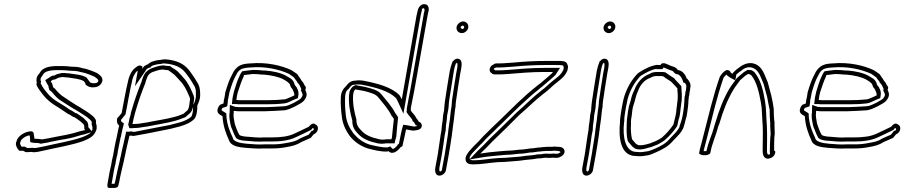

<svg xmlns="http://www.w3.org/2000/svg" viewBox="-20 -781 4439 939"><path d="M58 -80C56 -67 67 -51 73 -45C79 -42 86 -44 92 -44C96 -42 101 -40 106 -37C115 -37 124 -37 134 -38C155 -33 177 -42 196 -45C260 -60 327 -70 387 -91C418 -104 441 -114 452 -148C452 -151 453 -154 453 -156C452 -158 452 -160 453 -163C453 -168 451 -173 449 -179C453 -194 443 -205 433 -214C412 -232 393 -242 370 -257C344 -271 321 -288 296 -304C277 -315 261 -332 248 -348L240 -354C240 -357 239 -359 238 -361C237 -370 232 -377 228 -384C231 -386 236 -389 239 -391C248 -391 256 -395 264 -400L276 -403H277C278 -403 279 -404 281 -404H291C294 -404 297 -403 299 -403C304 -403 308 -402 313 -402C342 -397 370 -396 390 -384C393 -380 396 -376 398 -373L397 -370C402 -361 421 -352 438 -354C459 -354 477 -366 481 -387C482 -406 467 -415 454 -424C439 -431 421 -438 404 -443C401 -444 399 -445 396 -445L382 -448C374 -451 363 -453 353 -454C346 -454 337 -455 327 -455L317 -456L309 -457C301 -457 292 -458 284 -458H261C225 -458 188 -452 174 -424C169 -417 164 -413 161 -405C161 -403 160 -401 159 -398C158 -390 158 -383 160 -378L158 -368C161 -356 176 -336 183 -327L195 -312C210 -294 230 -277 250 -265L269 -253C280 -245 292 -239 302 -231L314 -223L318 -222L332 -213L339 -209L344 -208C352 -202 360 -198 367 -192C374 -188 382 -179 389 -173C391 -169 393 -164 392 -158C393 -156 393 -154 392 -151C394 -149 394 -147 396 -145C393 -144 391 -143 388 -143C364 -138 347 -131 324 -126L296 -120C288 -119 278 -117 269 -115C252 -111 235 -109 219 -105L184 -99L183 -100C180 -100 176 -101 172 -101C168 -102 164 -102 160 -102C157 -102 153 -102 148 -103C148 -112 145 -124 144 -132C142 -135 139 -138 133 -139C105 -139 66 -117 61 -90C59 -87 58 -83 58 -80ZM78 -80 79 -84 80 -87 81 -90C83 -99 104 -117 125 -119C127 -111 127 -104 127 -99L128 -86L141 -83C148 -82 153 -82 156 -82H163L166 -81H168C168 -81 172 -80 174 -80L178 -78L219 -85L220 -86C234 -89 253 -92 271 -96C279 -98 289 -99 295 -100H296L325 -106C349 -111 368 -119 388 -123C397 -124 398 -126 398 -126L425 -134C417 -125 404 -119 382 -110C325 -90 258 -80 195 -65C172 -61 154 -55 141 -58H138H135C128 -57 120 -57 114 -57C110 -60 106 -61 104 -62L100 -64H95C90 -64 87 -63 86 -63C81 -69 78 -79 78 -80ZM179 -397C179 -399 179 -399 181 -402C183 -405 184 -407 189 -414L190 -416L192 -418C198 -430 220 -438 257 -438H280C286 -438 295 -437 304 -437L312 -436L323 -435H324C332 -435 341 -434 349 -434C359 -433 366 -431 373 -429H374L391 -425H392C393 -425 394 -424 395 -424H396C411 -419 429 -412 442 -406C457 -396 461 -391 461 -386C459 -379 455 -374 442 -374H441H440C434 -373 423 -376 419 -379V-381L414 -387C413 -388 410 -393 406 -398L405 -400L403 -402C378 -417 346 -417 319 -422H318H316C315 -422 310 -423 304 -423C303 -423 300 -424 295 -424H285C278 -424 278 -423 278 -423C271 -421 276 -422 274 -422L258 -418L254 -416C247 -412 245 -411 242 -411H236L231 -408C227 -406 222 -403 220 -401L201 -389L210 -372C215 -364 218 -359 218 -355L217 -353L218 -352C219 -349 220 -347 220 -347L221 -341L233 -332C247 -315 261 -298 282 -286C307 -270 332 -253 358 -239C382 -223 399 -215 418 -198C428 -189 430 -183 429 -180L428 -175L429 -170C430 -165 431 -162 432 -160V-152V-147C430 -143 429 -142 428 -140L412 -159C413 -171 409 -181 407 -185L405 -187L403 -189C398 -193 391 -203 381 -209C371 -217 364 -220 358 -225L355 -227L349 -228L345 -231L329 -241L326 -242L316 -248C305 -257 292 -264 283 -270L263 -282C244 -293 225 -309 211 -326L199 -341C193 -348 183 -365 179 -373L181 -384L178 -388C178 -388 178 -392 179 -397Z M552 -193C551 -177 558 -171 563 -167C560 -155 557 -143 555 -131C554 -124 552 -117 551 -111C547 -96 544 -80 541 -65C538 -50 536 -35 533 -20C529 -5 526 10 524 24C521 37 518 49 516 60L506 117C504 126 504 138 514 138C517 139 521 138 525 138H543C552 136 557 133 558 129C559 125 560 119 563 109C569 75 578 39 586 5C587 -3 589 -10 591 -18C597 -51 606 -85 613 -117C615 -117 617 -117 619 -118C623 -117 627 -117 633 -116L699 -128C736 -135 775 -143 814 -151L861 -163C888 -171 914 -182 931 -200C938 -209 941 -221 943 -234C945 -244 945 -255 945 -265C950 -275 959 -297 959 -313C959 -336 958 -352 950 -369C939 -389 926 -409 912 -428C889 -461 860 -481 807 -489C801 -489 796 -490 790 -491C783 -491 773 -490 764 -488C750 -487 736 -484 722 -479C716 -476 712 -473 708 -471L706 -468C700 -466 693 -462 686 -458C681 -453 678 -448 675 -444L677 -455C663 -466 653 -459 640 -448C626 -438 615 -416 609 -396C601 -363 594 -330 588 -297C584 -274 579 -251 575 -228L560 -210C555 -207 551 -200 552 -193ZM572 -195 573 -196 594 -222 595 -228C599 -250 604 -273 608 -297C614 -329 620 -362 628 -394C633 -412 644 -429 650 -433H651L652 -434L654 -436L640 -359L692 -435L697 -443C703 -447 706 -448 708 -449L716 -451L719 -456C723 -458 727 -460 728 -461C740 -465 751 -467 762 -468H764H765C772 -470 779 -471 784 -471C790 -470 795 -469 802 -469C851 -461 874 -445 895 -415C909 -397 921 -377 932 -358C939 -344 938 -332 938 -309C938 -300 932 -280 927 -271L924 -266V-261C924 -251 924 -241 923 -234C921 -223 918 -214 916 -211C904 -199 882 -189 858 -182L812 -170C772 -162 735 -155 698 -148L637 -136C630 -137 628 -137 627 -137L621 -139L615 -137H597L593 -118C587 -87 577 -52 571 -19C568 -8 567 -3 566 4C558 38 549 75 543 108C542 113 541 115 540 118H528H526V117L536 60C538 49 540 38 543 26L544 25V24C546 10 549 -5 552 -19L553 -20C555 -34 558 -49 561 -65C564 -80 567 -96 570 -110L571 -111C572 -115 573 -122 575 -131C577 -142 580 -153 583 -165L586 -177L577 -184C574 -187 571 -186 572 -195ZM607 -171 613 -154H625C631 -154 635 -155 635 -155H641C655 -155 672 -158 683 -160C692 -161 700 -162 709 -164L740 -170C782 -178 830 -185 871 -202L887 -208L900 -220C918 -232 922 -248 925 -263L926 -264V-271L927 -279C928 -287 929 -291 929 -293C932 -312 921 -325 921 -326L922 -327L921 -328C910 -353 897 -380 878 -400C871 -409 863 -417 856 -424C844 -439 828 -445 818 -453L814 -457L807 -458C807 -458 801 -459 795 -459C788 -460 786 -460 783 -461H781H779C755 -461 735 -451 724 -448H723L722 -447C711 -443 696 -434 687 -419C679 -406 676 -393 673 -385V-383L672 -381C651 -328 637 -288 620 -229V-228V-227C619 -219 616 -211 613 -201V-200V-199C612 -193 610 -185 608 -176ZM633 -199C636 -209 638 -218 640 -227C657 -286 671 -326 692 -378V-381C696 -391 699 -403 704 -411C709 -420 719 -426 727 -429C741 -433 758 -441 776 -441C781 -440 785 -440 789 -439C793 -439 796 -438 800 -438C801 -438 802 -437 803 -437H804C815 -428 830 -420 839 -409C847 -401 854 -393 861 -385C880 -366 891 -343 902 -318C904 -311 911 -302 909 -293C908 -288 908 -284 907 -279L906 -270L905 -263C902 -248 899 -241 889 -235L878 -225L866 -220C829 -205 783 -198 740 -190L708 -184C700 -182 692 -181 684 -180C672 -178 656 -175 645 -175H639C636 -175 632 -174 629 -174L628 -176C629 -183 632 -191 633 -199Z M1044 -246C1040 -226 1056 -220 1068 -213C1071 -166 1084 -130 1100 -95C1109 -67 1145 -61 1181 -58C1209 -56 1239 -53 1270 -55H1309C1337 -55 1358 -57 1383 -62C1412 -67 1431 -72 1455 -87C1470 -94 1486 -100 1500 -107C1505 -113 1510 -119 1514 -124C1522 -127 1532 -136 1534 -146C1537 -162 1531 -169 1522 -173C1510 -183 1497 -170 1490 -161C1468 -151 1446 -139 1423 -129C1391 -113 1352 -109 1309 -109H1270C1242 -107 1219 -110 1195 -112C1179 -113 1161 -114 1151 -121C1146 -129 1141 -139 1138 -148C1134 -160 1130 -167 1127 -181C1125 -196 1120 -212 1123 -231V-239C1126 -238 1130 -238 1133 -238C1138 -237 1142 -237 1145 -237H1279C1307 -238 1334 -239 1361 -241C1386 -241 1404 -252 1424 -261C1442 -272 1462 -278 1473 -298C1485 -317 1478 -330 1473 -342C1475 -345 1475 -348 1476 -352C1474 -359 1472 -363 1469 -364C1466 -373 1461 -380 1454 -388C1451 -394 1447 -400 1442 -406C1440 -410 1436 -415 1433 -419C1424 -425 1415 -432 1405 -438C1356 -461 1284 -478 1206 -471C1188 -470 1170 -469 1154 -461C1138 -453 1123 -436 1116 -418C1101 -391 1092 -363 1082 -330L1078 -304C1076 -297 1074 -290 1074 -283C1073 -280 1074 -278 1073 -275L1057 -269C1051 -264 1046 -255 1044 -246ZM1064 -246C1064 -248 1067 -251 1068 -253L1091 -261L1093 -275C1094 -280 1094 -283 1094 -283V-284V-286C1094 -291 1095 -296 1097 -301V-303L1102 -329C1112 -363 1120 -387 1133 -411L1134 -412L1135 -414C1140 -427 1150 -438 1160 -443C1171 -448 1185 -450 1204 -451C1278 -458 1347 -441 1393 -420C1401 -415 1409 -408 1417 -403C1419 -400 1422 -397 1423 -394L1424 -393L1425 -392C1430 -386 1434 -381 1435 -377L1436 -375L1438 -374C1444 -367 1447 -361 1450 -354L1452 -347H1455L1451 -340L1455 -332C1461 -318 1462 -316 1456 -307L1455 -306V-305C1450 -295 1439 -291 1417 -278C1395 -268 1383 -261 1365 -261H1364C1338 -259 1309 -258 1282 -257H1148C1145 -257 1143 -257 1140 -258H1138H1136H1132L1104 -268L1103 -230C1099 -206 1105 -187 1107 -174C1110 -156 1116 -150 1119 -139C1123 -128 1128 -118 1133 -109L1135 -106L1137 -104C1153 -93 1175 -93 1190 -92C1213 -90 1239 -87 1268 -89H1306C1350 -89 1393 -93 1429 -111C1454 -122 1475 -133 1496 -143L1502 -146L1506 -151C1507 -152 1508 -154 1509 -155L1511 -154C1515 -152 1515 -154 1514 -146C1514 -145 1510 -142 1509 -142L1503 -140L1499 -134L1489 -122C1476 -116 1464 -112 1450 -105L1448 -104L1446 -103C1426 -90 1411 -87 1382 -82C1358 -77 1339 -75 1312 -75H1272C1243 -73 1215 -76 1187 -78C1150 -81 1124 -89 1119 -104V-105V-106C1103 -140 1089 -174 1087 -218V-226L1080 -231C1065 -240 1063 -240 1064 -246ZM1116 -290 1114 -272H1136C1144 -271 1144 -271 1146 -271H1285C1312 -271 1342 -272 1367 -275C1382 -276 1390 -281 1393 -282C1405 -287 1415 -293 1424 -296L1437 -301L1439 -314C1443 -336 1432 -350 1432 -350L1431 -354L1429 -356C1428 -357 1426 -360 1422 -365V-367H1421L1420 -369V-370L1419 -374C1412 -396 1390 -403 1381 -409V-410H1380C1353 -425 1316 -433 1278 -436H1277H1269C1251 -438 1236 -439 1219 -439H1218H1216C1202 -437 1189 -436 1175 -434L1164 -432L1158 -423C1155 -418 1153 -414 1152 -411C1139 -385 1132 -357 1124 -333V-332C1121 -319 1117 -304 1116 -290ZM1136 -292C1137 -305 1140 -318 1143 -330C1152 -356 1160 -383 1172 -408C1172 -410 1173 -412 1174 -414C1187 -416 1201 -417 1216 -419C1232 -419 1246 -418 1264 -416H1272C1308 -413 1344 -405 1368 -392C1379 -385 1395 -377 1399 -365V-364C1401 -357 1403 -353 1406 -351L1412 -342C1414 -333 1421 -328 1419 -314C1409 -310 1400 -305 1389 -301C1384 -299 1376 -295 1370 -295C1343 -292 1315 -291 1288 -291H1149C1148 -291 1145 -291 1142 -292Z M1647 -308C1645 -277 1648 -241 1651 -216C1655 -175 1671 -142 1692 -114C1713 -88 1742 -67 1779 -55C1806 -48 1843 -38 1875 -40L1880 -42C1899 -21 1926 -43 1939 -61L1948 -66C1955 -93 1959 -118 1966 -148C1978 -146 1989 -144 2000 -142C2020 -144 2043 -146 2043 -168C2042 -178 2036 -183 2028 -186C2025 -191 2020 -200 2016 -203C2010 -218 1998 -227 1989 -240C1990 -244 1989 -248 1989 -252C1995 -282 2001 -313 2007 -343L2071 -704C2072 -712 2074 -719 2076 -727C2079 -743 2074 -758 2060 -760C2044 -765 2026 -748 2023 -730C2021 -721 2019 -713 2017 -704L1945 -295C1941 -303 1938 -309 1934 -315C1894 -356 1826 -373 1754 -387C1741 -388 1730 -389 1722 -387C1694 -387 1684 -375 1669 -356C1655 -344 1648 -326 1647 -308ZM1668 -310C1669 -325 1673 -336 1680 -342L1682 -343L1684 -345C1699 -364 1700 -367 1719 -367H1721L1724 -368C1726 -368 1737 -368 1748 -367C1821 -353 1882 -336 1917 -301C1921 -295 1923 -290 1926 -284L1953 -225L2037 -704C2038 -711 2041 -719 2043 -730V-734C2046 -742 2051 -741 2051 -741L2052 -740H2053C2053 -740 2058 -738 2056 -728C2053 -717 2052 -712 2051 -704L1987 -343C1980 -311 1976 -283 1970 -253L1969 -250L1970 -247C1970 -243 1969 -241 1969 -240L1968 -233L1972 -227C1982 -211 1993 -204 1997 -193L1998 -188L2002 -186C2004 -185 2007 -179 2010 -174L2013 -169L2018 -167C2021 -166 2022 -165 2022 -165C2019 -164 2010 -163 2005 -162L1973 -168L1952 -171L1946 -149C1939 -122 1936 -100 1931 -78L1926 -75L1924 -71C1921 -68 1919 -64 1915 -61C1904 -51 1901 -51 1896 -57L1888 -65L1875 -60C1848 -59 1812 -68 1787 -74C1753 -85 1729 -105 1709 -128C1689 -155 1674 -184 1671 -221C1668 -246 1666 -281 1668 -310ZM1687 -316C1684 -268 1693 -228 1703 -192C1702 -160 1716 -143 1728 -130C1753 -101 1786 -89 1827 -80H1828C1834 -79 1839 -78 1847 -78C1855 -78 1861 -79 1868 -80H1910L1913 -96C1917 -104 1916 -107 1917 -110L1918 -111V-112C1920 -139 1923 -169 1926 -197L1927 -207L1924 -212C1921 -218 1915 -225 1913 -228C1895 -263 1866 -294 1845 -320C1827 -342 1797 -347 1773 -354C1755 -359 1738 -360 1727 -363L1721 -365L1715 -363C1699 -357 1693 -340 1691 -337L1690 -335L1687 -317ZM1707 -318 1710 -332C1713 -339 1714 -342 1719 -344C1733 -340 1750 -339 1765 -335C1790 -328 1816 -322 1829 -306C1851 -279 1879 -248 1895 -215C1899 -210 1903 -205 1906 -200V-196C1903 -166 1899 -138 1897 -110C1896 -107 1896 -104 1895 -102C1894 -102 1894 -101 1894 -100H1871C1863 -99 1856 -98 1850 -98C1845 -98 1841 -99 1835 -100C1795 -109 1766 -120 1745 -145C1732 -158 1722 -172 1723 -197C1713 -233 1704 -272 1707 -318Z M2213 -649C2210 -633 2222 -619 2239 -619C2253 -619 2268 -632 2270 -646C2273 -662 2261 -676 2245 -676C2231 -676 2215 -663 2213 -649ZM2180 -436C2172 -388 2164 -340 2157 -292C2155 -280 2154 -268 2153 -257L2152 -242L2147 -217C2146 -201 2144 -182 2141 -166C2141 -159 2139 -151 2139 -144L2135 -121C2130 -89 2126 -57 2121 -26L2109 39C2106 58 2110 78 2129 78C2143 78 2159 65 2161 51L2175 -26C2181 -58 2185 -90 2190 -121L2192 -138C2193 -143 2194 -149 2194 -154C2196 -166 2198 -184 2200 -197C2201 -209 2203 -221 2204 -233C2205 -241 2206 -250 2208 -260C2208 -268 2209 -277 2210 -286C2217 -331 2223 -377 2231 -422L2236 -448C2240 -470 2239 -494 2217 -494C2209 -494 2201 -489 2197 -483C2196 -482 2194 -481 2193 -480C2188 -466 2183 -451 2180 -436ZM2233 -649C2233 -651 2240 -656 2242 -656C2247 -656 2251 -651 2250 -646C2249 -643 2245 -639 2243 -639C2237 -639 2232 -645 2233 -649ZM2200 -436C2202 -447 2205 -460 2209 -469L2211 -471L2214 -474C2215 -474 2220 -472 2216 -448L2211 -422C2203 -376 2197 -331 2190 -286V-285V-284C2190 -277 2189 -268 2188 -259C2186 -248 2185 -239 2184 -233V-232V-231C2183 -221 2181 -207 2180 -196C2177 -181 2176 -164 2174 -154V-152L2173 -150C2173 -148 2173 -143 2172 -138V-137L2170 -120C2164 -88 2161 -58 2155 -26L2141 51C2141 53 2135 58 2133 58C2132 58 2126 56 2129 39L2141 -26C2146 -57 2151 -90 2155 -121L2160 -145V-147C2160 -152 2161 -159 2161 -167C2164 -184 2166 -202 2167 -218L2172 -243L2174 -259C2175 -271 2175 -280 2177 -292C2185 -341 2192 -388 2200 -436Z M2257 0C2259 17 2272 23 2293 23C2336 23 2371 15 2415 12C2438 12 2463 10 2485 8L2521 5C2531 4 2542 2 2551 1C2571 -1 2589 -2 2608 -6C2614 -6 2621 -7 2627 -7C2631 -8 2636 -9 2641 -9C2646 -10 2651 -10 2656 -9H2674L2683 -10C2690 -9 2695 -9 2701 -9C2704 -9 2706 -9 2709 -10C2713 -10 2717 -12 2722 -15C2731 -18 2739 -27 2741 -37C2743 -50 2732 -62 2718 -62C2715 -63 2713 -63 2710 -63C2706 -63 2702 -63 2697 -64C2692 -64 2686 -64 2680 -63H2663C2656 -63 2649 -63 2642 -62C2636 -62 2629 -61 2623 -60C2607 -60 2590 -55 2574 -55C2556 -53 2540 -49 2520 -49C2501 -47 2481 -44 2460 -44L2423 -41C2389 -38 2358 -35 2329 -30C2338 -39 2347 -48 2357 -57C2369 -69 2378 -79 2390 -91C2412 -113 2436 -136 2459 -158C2477 -175 2500 -200 2519 -218C2558 -251 2595 -289 2636 -321C2661 -338 2682 -362 2705 -379C2728 -397 2743 -409 2755 -436L2757 -447C2759 -453 2758 -459 2755 -465C2750 -485 2727 -483 2699 -483H2649C2596 -483 2543 -480 2492 -475L2463 -473C2449 -472 2439 -471 2426 -471H2407C2402 -471 2398 -469 2394 -466C2384 -462 2377 -454 2375 -444C2373 -434 2378 -426 2386 -422C2388 -419 2393 -417 2398 -417H2417C2434 -417 2446 -418 2462 -419C2520 -424 2581 -429 2641 -429H2684C2683 -427 2681 -424 2680 -423C2667 -411 2655 -401 2641 -389L2622 -373C2616 -369 2610 -364 2604 -359C2539 -308 2483 -250 2424 -193L2399 -169C2392 -162 2385 -155 2378 -149C2370 -140 2360 -131 2354 -125L2339 -110C2333 -104 2327 -97 2320 -89C2304 -74 2288 -57 2274 -41C2266 -28 2255 -18 2257 0ZM2276 -1 2330 -10C2358 -15 2388 -18 2422 -21L2457 -24C2480 -24 2499 -27 2517 -29C2539 -29 2556 -33 2571 -35C2591 -35 2607 -40 2619 -40H2621H2622C2628 -41 2634 -42 2638 -42H2639H2641C2646 -43 2653 -43 2660 -43H2679H2680C2683 -44 2688 -44 2692 -44C2700 -43 2703 -43 2707 -43H2709L2711 -42H2714C2717 -42 2721 -38 2721 -37C2721 -36 2719 -34 2718 -34L2715 -33L2712 -31C2711 -31 2711 -30 2711 -30H2709L2706 -29H2704C2698 -29 2695 -29 2689 -30H2686L2676 -29H2661C2653 -30 2647 -30 2642 -29C2634 -28 2631 -28 2628 -27C2619 -27 2616 -26 2612 -26H2610H2608C2591 -22 2573 -21 2552 -19C2542 -18 2531 -16 2523 -15L2486 -12C2464 -10 2440 -8 2418 -8H2417C2371 -5 2336 3 2296 3C2283 3 2280 0 2278 -2C2278 -5 2278 -3 2277 -5C2276 -13 2278 -16 2289 -31C2303 -46 2318 -62 2332 -76H2333L2334 -77C2341 -85 2346 -91 2352 -97L2367 -112C2371 -116 2383 -127 2392 -136L2412 -156L2437 -180C2496 -238 2552 -294 2615 -344L2616 -345C2622 -350 2626 -354 2631 -357L2632 -358L2652 -375C2666 -387 2678 -397 2691 -409C2699 -416 2700 -420 2700 -420L2719 -449H2644C2583 -449 2521 -444 2464 -439C2448 -438 2436 -437 2420 -437H2402L2401 -439L2398 -440C2395 -441 2395 -443 2395 -444C2395 -445 2396 -447 2399 -448L2403 -449L2405 -451H2423C2437 -451 2447 -452 2461 -453L2490 -455C2541 -460 2594 -463 2646 -463H2696C2729 -463 2735 -462 2736 -457L2735 -455L2736 -454L2737 -450V-449L2735 -439C2725 -419 2716 -411 2694 -394C2666 -373 2648 -352 2626 -337L2625 -336C2582 -303 2546 -264 2508 -232H2507V-231C2487 -212 2463 -187 2446 -171C2423 -149 2399 -126 2377 -104C2365 -92 2355 -81 2344 -70C2333 -60 2325 -52 2315 -42Z M2932 -649C2929 -633 2941 -619 2958 -619C2972 -619 2987 -632 2989 -646C2992 -662 2980 -676 2964 -676C2950 -676 2934 -663 2932 -649ZM2899 -436C2891 -388 2883 -340 2876 -292C2874 -280 2873 -268 2872 -257L2871 -242L2866 -217C2865 -201 2863 -182 2860 -166C2860 -159 2858 -151 2858 -144L2854 -121C2849 -89 2845 -57 2840 -26L2828 39C2825 58 2829 78 2848 78C2862 78 2878 65 2880 51L2894 -26C2900 -58 2904 -90 2909 -121L2911 -138C2912 -143 2913 -149 2913 -154C2915 -166 2917 -184 2919 -197C2920 -209 2922 -221 2923 -233C2924 -241 2925 -250 2927 -260C2927 -268 2928 -277 2929 -286C2936 -331 2942 -377 2950 -422L2955 -448C2959 -470 2958 -494 2936 -494C2928 -494 2920 -489 2916 -483C2915 -482 2913 -481 2912 -480C2907 -466 2902 -451 2899 -436ZM2952 -649C2952 -651 2959 -656 2961 -656C2966 -656 2970 -651 2969 -646C2968 -643 2964 -639 2962 -639C2956 -639 2951 -645 2952 -649ZM2919 -436C2921 -447 2924 -460 2928 -469L2930 -471L2933 -474C2934 -474 2939 -472 2935 -448L2930 -422C2922 -376 2916 -331 2909 -286V-285V-284C2909 -277 2908 -268 2907 -259C2905 -248 2904 -239 2903 -233V-232V-231C2902 -221 2900 -207 2899 -196C2896 -181 2895 -164 2893 -154V-152L2892 -150C2892 -148 2892 -143 2891 -138V-137L2889 -120C2883 -88 2880 -58 2874 -26L2860 51C2860 53 2854 58 2852 58C2851 58 2845 56 2848 39L2860 -26C2865 -57 2870 -90 2874 -121L2879 -145V-147C2879 -152 2880 -159 2880 -167C2883 -184 2885 -202 2886 -218L2891 -243L2893 -259C2894 -271 2894 -280 2896 -292C2904 -341 2911 -388 2919 -436Z M3016 -223C3013 -206 3012 -192 3012 -181C3005 -111 3013 -18 3089 -18C3107 -16 3123 -17 3139 -20C3159 -22 3171 -29 3188 -36C3223 -52 3248 -64 3273 -94C3292 -114 3312 -131 3323 -158L3324 -162C3328 -172 3330 -184 3333 -195C3334 -201 3337 -207 3338 -213L3341 -231C3343 -241 3343 -251 3345 -261C3346 -272 3347 -282 3347 -291C3348 -298 3349 -304 3349 -310L3351 -315C3352 -319 3351 -324 3352 -328C3354 -335 3355 -343 3356 -352C3361 -371 3349 -387 3341 -396H3339C3333 -414 3319 -435 3298 -438H3297C3295 -439 3294 -440 3293 -441C3285 -453 3275 -454 3261 -459C3250 -462 3221 -484 3210 -463H3198L3194 -464C3160 -459 3132 -443 3106 -427C3096 -420 3088 -411 3080 -400C3057 -371 3034 -325 3026 -280C3022 -262 3019 -244 3016 -223ZM3036 -223V-224C3039 -244 3042 -262 3046 -279V-280C3053 -321 3075 -364 3095 -389V-390H3096C3103 -399 3109 -407 3115 -411C3140 -426 3162 -439 3189 -444L3192 -443H3220L3225 -451C3233 -449 3243 -443 3252 -440C3269 -434 3271 -435 3275 -428V-427H3276C3280 -422 3283 -421 3285 -420L3289 -418H3293C3304 -416 3314 -402 3319 -387L3323 -376H3329C3336 -368 3338 -360 3336 -354V-352V-350C3336 -342 3334 -336 3332 -331V-329V-328C3331 -323 3331 -319 3331 -317L3329 -310L3328 -307C3328 -301 3328 -296 3327 -291V-289V-287C3327 -282 3326 -270 3325 -260C3323 -249 3323 -240 3321 -231L3318 -213C3317 -210 3315 -202 3314 -196C3311 -185 3307 -174 3304 -166V-164L3303 -160C3294 -140 3279 -128 3259 -106L3258 -105C3236 -79 3218 -70 3184 -54C3164 -46 3156 -42 3140 -40H3139H3138C3124 -37 3111 -36 3095 -38H3094H3093C3038 -38 3024 -110 3032 -182V-184L3033 -185C3033 -194 3033 -207 3036 -223ZM3055 -256C3053 -246 3050 -231 3049 -218C3046 -202 3045 -187 3045 -172C3044 -141 3044 -116 3050 -92L3052 -89L3054 -86C3061 -78 3067 -71 3072 -65L3074 -63L3076 -62C3079 -60 3084 -53 3097 -51H3098C3119 -48 3140 -55 3153 -59C3160 -60 3169 -63 3175 -66C3179 -68 3185 -70 3193 -73H3194L3212 -83L3213 -84C3218 -87 3221 -89 3223 -90L3226 -92L3229 -94C3251 -113 3275 -138 3290 -162L3292 -166L3294 -173C3297 -185 3297 -192 3300 -201L3301 -202V-203C3301 -204 3303 -208 3304 -215L3307 -234V-235C3308 -246 3309 -256 3311 -267V-269C3316 -295 3315 -322 3313 -342L3312 -360L3307 -365C3304 -368 3300 -372 3297 -376C3290 -384 3284 -389 3281 -393V-395L3279 -396C3279 -396 3275 -400 3273 -401L3254 -413C3248 -418 3241 -422 3237 -425L3234 -427L3229 -428C3222 -429 3217 -429 3213 -429H3198C3193 -429 3187 -429 3180 -428C3166 -427 3157 -419 3156 -419C3119 -406 3094 -373 3082 -340C3074 -325 3068 -307 3065 -291C3061 -277 3058 -268 3055 -258V-257ZM3075 -256C3078 -266 3081 -277 3085 -289C3088 -304 3094 -323 3100 -335C3110 -365 3132 -391 3160 -400C3165 -402 3174 -408 3180 -408C3185 -409 3189 -409 3194 -409H3209C3213 -409 3217 -409 3223 -408C3228 -404 3235 -400 3240 -396L3259 -384C3261 -383 3262 -381 3265 -379C3270 -373 3276 -368 3281 -362C3284 -358 3289 -353 3293 -349V-337C3296 -318 3295 -293 3291 -269V-267C3289 -255 3288 -244 3287 -233L3284 -215L3281 -203C3278 -193 3277 -183 3274 -174L3273 -171C3259 -150 3237 -125 3217 -108C3213 -106 3209 -103 3204 -100L3187 -91C3180 -88 3174 -86 3169 -84C3163 -81 3158 -79 3152 -78C3138 -74 3121 -69 3104 -71C3098 -72 3093 -76 3089 -79L3071 -100C3066 -122 3064 -147 3066 -175C3065 -188 3067 -204 3070 -219C3071 -233 3073 -246 3075 -256Z M3399 -30C3404 -25 3414 -21 3425 -22C3433 -20 3453 -26 3454 -33C3462 -80 3481 -116 3492 -161L3499 -179C3516 -238 3538 -294 3565 -339C3575 -357 3589 -373 3600 -389L3624 -410C3629 -413 3632 -416 3638 -419C3640 -419 3643 -418 3646 -418L3655 -412C3681 -380 3692 -329 3701 -281L3705 -254C3706 -236 3707 -217 3708 -199C3712 -154 3711 -107 3710 -58V-40C3710 -24 3716 -7 3733 -5C3751 -5 3768 -16 3771 -33C3772 -38 3772 -42 3767 -44H3766C3766 -64 3766 -88 3767 -109L3769 -127C3769 -146 3767 -163 3768 -182C3765 -201 3764 -227 3764 -249C3762 -260 3761 -270 3759 -281L3752 -314C3746 -336 3741 -356 3735 -378C3719 -413 3711 -453 3673 -468C3644 -480 3613 -466 3594 -450C3591 -448 3588 -446 3584 -443L3574 -434C3572 -432 3563 -424 3562 -420C3558 -422 3556 -425 3553 -427C3552 -434 3543 -440 3532 -438C3518 -431 3502 -414 3497 -396C3468 -311 3446 -219 3422 -125L3411 -82C3408 -69 3403 -55 3401 -42ZM3421 -42C3423 -54 3428 -67 3431 -81L3442 -124C3466 -218 3487 -309 3516 -393V-394C3518 -402 3527 -412 3534 -417V-414L3539 -410C3539 -410 3544 -406 3550 -402L3576 -388L3581 -416C3582 -418 3585 -420 3585 -420L3596 -429C3597 -430 3599 -431 3602 -433L3605 -434L3606 -436C3621 -449 3641 -457 3662 -449C3691 -438 3699 -407 3715 -369C3721 -347 3727 -326 3732 -306L3738 -274L3744 -244C3744 -222 3745 -198 3747 -178C3746 -157 3749 -141 3749 -125L3747 -107V-106C3746 -85 3745 -61 3745 -40L3746 -27C3744 -26 3740 -25 3737 -25C3734 -26 3731 -31 3731 -43V-61C3732 -110 3732 -158 3728 -204C3728 -224 3726 -240 3725 -258V-259L3721 -288C3713 -337 3701 -390 3671 -426L3670 -428L3669 -429C3665 -432 3661 -434 3660 -435L3655 -438H3649C3647 -438 3646 -439 3641 -439H3635L3631 -436C3623 -432 3618 -428 3615 -426L3614 -425L3586 -401L3583 -398C3574 -384 3559 -367 3547 -347C3519 -300 3496 -241 3479 -182L3473 -163V-162C3463 -123 3444 -87 3435 -42H3432H3430H3426Z M3892 -246C3888 -226 3904 -220 3916 -213C3919 -166 3932 -130 3948 -95C3957 -67 3993 -61 4029 -58C4057 -56 4087 -53 4118 -55H4157C4185 -55 4206 -57 4231 -62C4260 -67 4279 -72 4303 -87C4318 -94 4334 -100 4348 -107C4353 -113 4358 -119 4362 -124C4370 -127 4380 -136 4382 -146C4385 -162 4379 -169 4370 -173C4358 -183 4345 -170 4338 -161C4316 -151 4294 -139 4271 -129C4239 -113 4200 -109 4157 -109H4118C4090 -107 4067 -110 4043 -112C4027 -113 4009 -114 3999 -121C3994 -129 3989 -139 3986 -148C3982 -160 3978 -167 3975 -181C3973 -196 3968 -212 3971 -231V-239C3974 -238 3978 -238 3981 -238C3986 -237 3990 -237 3993 -237H4127C4155 -238 4182 -239 4209 -241C4234 -241 4252 -252 4272 -261C4290 -272 4310 -278 4321 -298C4333 -317 4326 -330 4321 -342C4323 -345 4323 -348 4324 -352C4322 -359 4320 -363 4317 -364C4314 -373 4309 -380 4302 -388C4299 -394 4295 -400 4290 -406C4288 -410 4284 -415 4281 -419C4272 -425 4263 -432 4253 -438C4204 -461 4132 -478 4054 -471C4036 -470 4018 -469 4002 -461C3986 -453 3971 -436 3964 -418C3949 -391 3940 -363 3930 -330L3926 -304C3924 -297 3922 -290 3922 -283C3921 -280 3922 -278 3921 -275L3905 -269C3899 -264 3894 -255 3892 -246ZM3912 -246C3912 -248 3915 -251 3916 -253L3939 -261L3941 -275C3942 -280 3942 -283 3942 -283V-284V-286C3942 -291 3943 -296 3945 -301V-303L3950 -329C3960 -363 3968 -387 3981 -411L3982 -412L3983 -414C3988 -427 3998 -438 4008 -443C4019 -448 4033 -450 4052 -451C4126 -458 4195 -441 4241 -420C4249 -415 4257 -408 4265 -403C4267 -400 4270 -397 4271 -394L4272 -393L4273 -392C4278 -386 4282 -381 4283 -377L4284 -375L4286 -374C4292 -367 4295 -361 4298 -354L4300 -347H4303L4299 -340L4303 -332C4309 -318 4310 -316 4304 -307L4303 -306V-305C4298 -295 4287 -291 4265 -278C4243 -268 4231 -261 4213 -261H4212C4186 -259 4157 -258 4130 -257H3996C3993 -257 3991 -257 3988 -258H3986H3984H3980L3952 -268L3951 -230C3947 -206 3953 -187 3955 -174C3958 -156 3964 -150 3967 -139C3971 -128 3976 -118 3981 -109L3983 -106L3985 -104C4001 -93 4023 -93 4038 -92C4061 -90 4087 -87 4116 -89H4154C4198 -89 4241 -93 4277 -111C4302 -122 4323 -133 4344 -143L4350 -146L4354 -151C4355 -152 4356 -154 4357 -155L4359 -154C4363 -152 4363 -154 4362 -146C4362 -145 4358 -142 4357 -142L4351 -140L4347 -134L4337 -122C4324 -116 4312 -112 4298 -105L4296 -104L4294 -103C4274 -90 4259 -87 4230 -82C4206 -77 4187 -75 4160 -75H4120C4091 -73 4063 -76 4035 -78C3998 -81 3972 -89 3967 -104V-105V-106C3951 -140 3937 -174 3935 -218V-226L3928 -231C3913 -240 3911 -240 3912 -246ZM3964 -290 3962 -272H3984C3992 -271 3992 -271 3994 -271H4133C4160 -271 4190 -272 4215 -275C4230 -276 4238 -281 4241 -282C4253 -287 4263 -293 4272 -296L4285 -301L4287 -314C4291 -336 4280 -350 4280 -350L4279 -354L4277 -356C4276 -357 4274 -360 4270 -365V-367H4269L4268 -369V-370L4267 -374C4260 -396 4238 -403 4229 -409V-410H4228C4201 -425 4164 -433 4126 -436H4125H4117C4099 -438 4084 -439 4067 -439H4066H4064C4050 -437 4037 -436 4023 -434L4012 -432L4006 -423C4003 -418 4001 -414 4000 -411C3987 -385 3980 -357 3972 -333V-332C3969 -319 3965 -304 3964 -290ZM3984 -292C3985 -305 3988 -318 3991 -330C4000 -356 4008 -383 4020 -408C4020 -410 4021 -412 4022 -414C4035 -416 4049 -417 4064 -419C4080 -419 4094 -418 4112 -416H4120C4156 -413 4192 -405 4216 -392C4227 -385 4243 -377 4247 -365V-364C4249 -357 4251 -353 4254 -351L4260 -342C4262 -333 4269 -328 4267 -314C4257 -310 4248 -305 4237 -301C4232 -299 4224 -295 4218 -295C4191 -292 4163 -291 4136 -291H3997C3996 -291 3993 -291 3990 -292Z"/></svg>

Font: Scribbler
Style: ClrIta
Weight: 400
Designer: Mew Too
Foundry: Cannot Into Space Fonts
Version: Version 1.001